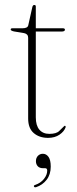

<svg xmlns="http://www.w3.org/2000/svg" viewBox="-20 -562 318 791"><path d="M79.5 -425.5 37.5 -432.5Q24 -435.5 24 -440.5Q24 -445.5 31 -445.5H72.5Q94 -445.5 96.5 -458L113 -532Q115 -541.5 121 -541.5Q127.5 -541.5 127.5 -535.5V-445.5H239Q247.5 -445.5 247.5 -439.5Q247.5 -432 233 -432H127.5V-78.5Q127.5 -45 142.2 -27.8Q157 -10.5 183 -10.5Q212.5 -10.5 224 -22.5Q235.5 -34.5 245.5 -43.5Q251 -45 250.5 -38Q244.5 -20.5 225.2 -7.2Q206 6 178 6Q142 6 119 -13.8Q96 -33.5 96 -74V-406.5Q96 -422 79.5 -425.5ZM157.5 131Q143 131 135.5 122.8Q128 114.5 128 102Q128 88.5 136.2 80Q144.5 71.5 156.5 71.5Q170.5 71.5 179.8 84.2Q189 97 189 124.5Q189 157 172 178.8Q155 200.5 129 209Q122 211 120 206.5Q118 202 124.5 200Q148 192 161.2 175Q174.5 158 174.5 141Q174.5 131 166 131Z"/></svg>

Font: Fraunces 72pt S000 Thin
Style: Regular
Weight: 100
Version: Version 1.000; ttfautohint (v1.8.3)